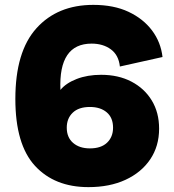

<svg xmlns="http://www.w3.org/2000/svg" viewBox="-20 -759 715 788"><path d="M343 9Q204 9 123.5 -78.5Q43 -166 43 -353Q43 -547 129.5 -643Q216 -739 363 -739Q447 -739 507.5 -710.5Q568 -682 604 -634Q640 -586 647 -525L472 -486Q467 -533 435 -556.5Q403 -580 356 -580Q220 -580 228 -390Q251 -418 295 -435Q339 -452 395 -452Q466 -452 519.5 -424Q573 -396 603 -346.5Q633 -297 633 -231Q633 -159 596.5 -105Q560 -51 495 -21Q430 9 343 9ZM349 -150Q395 -150 419.5 -173.5Q444 -197 444 -235Q444 -276 418 -298Q392 -320 349 -320Q303 -320 278.5 -296.5Q254 -273 254 -235Q254 -195 280 -172.5Q306 -150 349 -150Z"/></svg>

Font: BDO Grotesk Black
Style: Regular
Weight: 900
Designer: Deni Anggara
Foundry: Lokal Container
Version: Version 2.000